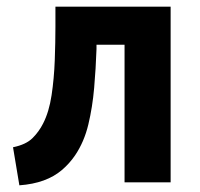

<svg xmlns="http://www.w3.org/2000/svg" viewBox="-20 -546 600 575"><path d="M38 9 19 -105Q58 -113 77.5 -132.5Q97 -152 109 -176Q127 -211 134.5 -261Q142 -311 144 -365.5Q146 -420 146 -466V-526H491V0H353V-412H269V-399Q267 -341 262 -283Q257 -225 244.5 -173Q232 -121 205 -81Q188 -56 165 -36.5Q142 -17 110.5 -5.5Q79 6 38 9Z"/></svg>

Font: Ubuntu Sans Mono
Style: Bold
Weight: 700
Monospace: yes
Designer: Dalton Maag Ltd
Foundry: Dalton Maag Ltd
Version: Version 1.006